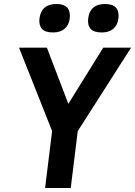

<svg xmlns="http://www.w3.org/2000/svg" viewBox="-20 -938 674 958"><path d="M177 -846Q186 -918 262 -918Q336 -918 328 -846Q324 -813 302.5 -794.5Q281 -776 245 -776Q205 -776 189 -794.5Q173 -813 177 -846ZM420 -846Q429 -918 505 -918Q579 -918 571 -846Q567 -813 545.5 -794.5Q524 -776 488 -776Q448 -776 432 -794.5Q416 -813 420 -846ZM205 0 240 -284 75 -700H214L321 -420L495 -700H634L368 -284L333 0Z"/></svg>

Font: Haskoy Bold
Style: Italic
Weight: 700
Designer: Ertekin Erdin
Foundry: Ertekin Erdin
Version: Version 2.000; ttfautohint (v1.8.4.7-5d5b)